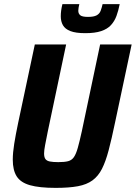

<svg xmlns="http://www.w3.org/2000/svg" viewBox="-20 -904 659 932"><path d="M250 8Q171 8 125.5 -5Q80 -18 61 -48Q42 -78 42 -129Q42 -162 49 -206Q56 -250 68 -307L149 -688H301L212 -266Q204 -226 199 -200Q194 -174 194 -159Q194 -141 200.5 -132Q207 -123 222.5 -120Q238 -117 263 -117Q293 -117 310.5 -121.5Q328 -126 338.5 -141Q349 -156 357.5 -186Q366 -216 377 -266L466 -688H619L538 -307Q522 -230 507.5 -175Q493 -120 475 -84.5Q457 -49 429 -28.5Q401 -8 358 0Q315 8 250 8ZM394 -743Q348 -743 322 -753Q296 -763 285.5 -781.5Q275 -800 275 -825Q275 -839 277 -853.5Q279 -868 283 -884H365Q363 -875 361.5 -867Q360 -859 360 -852Q360 -838 369.5 -830Q379 -822 407 -822Q435 -822 449 -829.5Q463 -837 468.5 -851.5Q474 -866 478 -884H561Q555 -853 545.5 -827Q536 -801 518.5 -782Q501 -763 471 -753Q441 -743 394 -743Z"/></svg>

Font: Saira SemiCondensed
Style: Bold Italic
Weight: 700
Width: 4
Italic angle: -12°
Designer: Hector Gatti with collaboration of the Omnibus-Type team
Foundry: Omnibus-Type
Version: Version 1.101